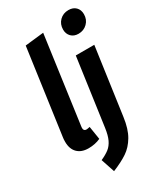

<svg xmlns="http://www.w3.org/2000/svg" viewBox="-246 -893 1028 1205"><g transform="rotate(-30 268.0 -290.5)"><path d="M169 -127 168 -116Q168 -94 188 -94Q195 -94 213 -98L228 -3Q189 15 141 15Q90 15 61.5 -13.5Q33 -42 33 -94Q33 -114 35 -125L121 -741L256 -756ZM174 120Q212 103 235 85Q258 67 272.5 36.5Q287 6 294 -45L362 -530H496L428 -46Q417 35 387.5 85Q358 135 315.5 163.5Q273 192 207 219ZM374 -710Q374 -749 399.5 -774.5Q425 -800 464 -800Q497 -800 516.5 -780.5Q536 -761 536 -729Q536 -690 510 -664.5Q484 -639 446 -639Q413 -639 393.5 -659Q374 -679 374 -710Z"/></g></svg>

Font: Fira Sans Condensed SemiBold
Style: Italic
Weight: 600
Width: 3
Italic angle: -8°
Designer: bBox Type GmbH & Carrois Corporate GbR & Edenspiekermann AG
Foundry: bBox Type GmbH & Carrois Corporate GbR & Edenspiekermann AG
Version: Version 4.301